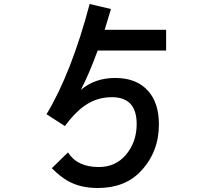

<svg xmlns="http://www.w3.org/2000/svg" viewBox="-20 -857 1039 961"><path d="M811.5 -604H468.8Q426.8 -488.8 384.8 -407.2Q455.1 -466.8 556.6 -466.8Q665 -466.8 722.7 -400.4Q775.4 -340.3 775.4 -234.4Q775.4 -96.7 685.5 -1Q606.4 84 469.7 84Q380.9 84 318.4 47.9Q282.2 27.3 239.3 -15.1L320.3 -94.2Q366.2 -21 474.6 -21Q557.6 -21 609.4 -81.1Q664.1 -145.5 664.1 -236.3Q664.1 -370.6 540 -370.6Q462.9 -370.6 401.4 -326.2Q354.5 -293.5 304.7 -226.1L212.9 -285.2Q337.9 -493.2 428.7 -836.9L535.2 -812L533.2 -804.7Q516.6 -748 503.9 -708H811.5Z"/></svg>

Font: UDEV Gothic 35
Style: Bold
Weight: 700
Version: v2.1.0; ttfautohint (v1.8.4.7-5d5b-dirty) -l 6 -r 45 -G 200 